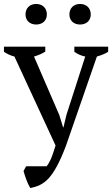

<svg xmlns="http://www.w3.org/2000/svg" viewBox="-31 -736 567 971"><path d="M98 -663C98 -632 120 -612 152 -612C184 -612 206 -632 206 -663C206 -695 184 -716 152 -716C120 -716 98 -695 98 -663ZM320 -663C320 -632 342 -612 374 -612C406 -612 428 -632 428 -663C428 -695 406 -716 374 -716C342 -716 320 -695 320 -663ZM250 0C239 35 232 56 225 71C218 86 213 94 205 105H101L88 129C96 157 107 190 122 215C157 208 186 197 215 166C243 135 271 85 303 0L459 -450C483 -457 502 -465 516 -474V-500H345V-474C362 -462 380 -454 400 -450L305 -155L290 -92H288L269 -154L141 -450C165 -457 184 -466 198 -475V-500H-11V-474C6 -463 22 -455 42 -450Z"/></svg>

Font: PT Serif
Style: Regular
Weight: 400
Designer: A.Korolkova, O.Umpeleva, V.Yefimov
Foundry: ParaType Ltd
Version: Version 1.000;PS 001.000;hotconv 1.0.88;makeotf.lib2.5.64775